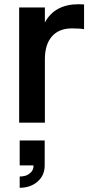

<svg xmlns="http://www.w3.org/2000/svg" viewBox="-20 -575 439 900"><path d="M374 -554.2V-438Q356 -441.9 317.4 -441.9Q256.3 -441.9 223.4 -404.3Q190.4 -366.7 190.4 -297.4V0H69.8V-540H190.4V-469.7Q236.3 -555.2 349.1 -555.2Q358.4 -555.2 374 -554.2ZM72.3 305.2V252.4Q85.4 252.4 98.9 248.8Q112.3 245.1 124.8 232.9Q137.2 220.7 137.2 201.7V200.2H72.3V83.5H189.5V200.2Q189.5 247.1 156.2 276.1Q123 305.2 72.3 305.2Z"/></svg>

Font: Vela Sans Bd
Style: Bold
Weight: 700
Designer: Principal design: Mikhail Sharanda - project Manrope.
Design modification: Ravid Balaliev
Foundry: Mikhail Sharanda
Version: Version 1.001